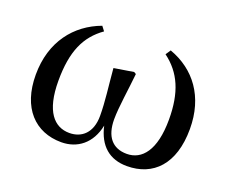

<svg xmlns="http://www.w3.org/2000/svg" viewBox="-95 -687 1024 855"><g transform="rotate(20 417.5 -259.5)"><path d="M262 16C338 16 399 -30 417 -119C437 -29 491 16 573 16C697 16 781 -68 781 -235C781 -388 703 -491 581 -535L565 -511C643 -453 679 -371 679 -243C679 -96 625 -35 554 -35C486 -35 449 -79 449 -161C449 -219 464 -310 471 -383L461 -389L368 -374C375 -289 385 -222 385 -153C385 -73 340 -35 282 -35C210 -35 157 -92 157 -237C157 -377 194 -457 273 -513L257 -534C138 -490 53 -386 53 -228C53 -71 138 16 262 16Z"/></g></svg>

Font: Noto Serif CJK HK SemiBold
Style: Regular
Weight: 600
Designer: Ryoko NISHIZUKA 西塚涼子 (kana & ideographs); Frank Grießhammer (Latin, Greek & Cyrillic); Wenlong ZHANG 张文龙 (bopomofo); San
Foundry: Adobe
Version: Version 2.001;hotconv 1.1.0;makeotfexe 2.6.0